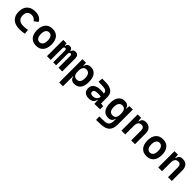

<svg xmlns="http://www.w3.org/2000/svg" viewBox="475 -2308 4323 4323"><g transform="rotate(45 2636.5 -146.5)"><path d="M349.1 9.8Q211.4 9.8 136.5 -59.8Q61.5 -129.4 61.5 -259.8Q61.5 -386.7 130.9 -457Q200.2 -527.3 329.1 -527.3Q407.7 -527.3 463.4 -497.6Q519 -467.8 543 -412.6L453.6 -342.8Q432.1 -377.4 398.7 -396.2Q365.2 -415 325.2 -415Q258.8 -415 221.7 -376Q184.6 -336.9 184.6 -264.6Q184.6 -185.5 230.5 -144Q276.4 -102.5 360.8 -102.5Q396.5 -102.5 431.9 -106Q467.3 -109.4 501 -115.2L513.7 -4.9Q473.6 3.9 431.6 6.8Q389.6 9.8 349.1 9.8Z M878.9 9.8Q768.6 9.8 708 -60.5Q647.5 -130.9 647.5 -258.8Q647.5 -387.2 708 -457.3Q768.6 -527.3 878.9 -527.3Q989.3 -527.3 1049.8 -457.3Q1110.4 -387.2 1110.4 -258.8Q1110.4 -130.9 1049.8 -60.5Q989.3 9.8 878.9 9.8ZM878.9 -102.5Q930.2 -102.5 958.3 -143.3Q986.3 -184.1 986.3 -258.8Q986.3 -334 958.3 -374.5Q930.2 -415 878.9 -415Q827.6 -415 799.6 -374.5Q771.5 -334 771.5 -258.8Q771.5 -184.1 799.6 -143.3Q827.6 -102.5 878.9 -102.5Z M1588.9 0V-368.7Q1588.9 -422.4 1554.2 -422.4Q1512.7 -422.4 1512.7 -359.4V0H1418.5V-378.4Q1418.5 -422.4 1383.3 -422.4Q1341.3 -422.4 1341.3 -359.4V0H1221.7V-517.6H1329.6L1336.4 -453.1H1346.7Q1355 -527.3 1429.2 -527.3Q1495.6 -527.3 1509.3 -453.1H1520Q1523.4 -486.3 1545.9 -506.8Q1568.4 -527.3 1606.9 -527.3Q1659.7 -527.3 1683.8 -498.5Q1708 -469.7 1708 -405.3V0Z M1835 224.6V-517.6H1945.8L1954.1 -423.8H1962.4Q1979 -527.3 2096.7 -527.3Q2195.8 -527.3 2248.8 -457.5Q2301.8 -387.7 2301.8 -256.3Q2301.8 -127 2248.8 -58.6Q2195.8 9.8 2097.2 9.8Q2041 9.8 2006.8 -16.8Q1972.7 -43.5 1965.8 -93.8H1955.6V224.6ZM1955.6 -251.5Q1955.6 -174.3 1981.7 -137.2Q2007.8 -100.1 2065.9 -100.1Q2179.7 -100.1 2179.7 -256.3Q2179.7 -334.5 2150.4 -376Q2121.1 -417.5 2065.9 -417.5Q1955.6 -417.5 1955.6 -265.6Z M2736.3 4.9 2729.5 -109.4H2718.3Q2711.9 -49.8 2669.7 -20Q2627.4 9.8 2558.1 9.8Q2476.1 9.8 2430.9 -30Q2385.7 -69.8 2385.7 -143.6Q2385.7 -228.5 2446.3 -273.9Q2506.8 -319.3 2617.7 -319.3Q2676.8 -319.3 2720.2 -310.1V-320.3Q2720.2 -365.7 2684.6 -387Q2648.9 -408.2 2578.1 -410.2L2449.2 -413.6L2459 -522.5L2568.4 -521Q2704.1 -519 2770 -465.6Q2835.9 -412.1 2835.9 -309.6V-108.4L2914.1 -97.7V0ZM2720.2 -212.9Q2693.8 -217.8 2670.2 -218.5Q2646.5 -219.2 2620.6 -219.2Q2505.4 -219.2 2505.4 -151.4Q2505.4 -90.3 2584.5 -90.3Q2629.9 -90.3 2659.9 -106.7Q2689.9 -123 2705.1 -148.2Q2720.2 -173.3 2720.2 -200.2Z M3018.6 233.4 3013.7 126.5 3179.7 121.6Q3252 119.1 3284.7 81.3Q3317.4 43.5 3317.9 -30.3V-93.8H3307.6Q3301.3 -43.5 3267.1 -16.8Q3232.9 9.8 3176.3 9.8Q3077.6 9.8 3024.7 -58.6Q2971.7 -127 2971.7 -256.3Q2971.7 -387.7 3024.9 -457.5Q3078.1 -527.3 3176.8 -527.3Q3294.4 -527.3 3311 -423.8H3319.3L3327.6 -517.6H3438.5V-45.9Q3438.5 92.3 3374.3 158Q3310.1 223.6 3169.9 228.5ZM3317.9 -265.6Q3317.9 -417.5 3207.5 -417.5Q3152.3 -417.5 3123 -376Q3093.8 -334.5 3093.8 -256.3Q3093.8 -100.1 3207.5 -100.1Q3265.6 -100.1 3291.7 -137.2Q3317.9 -174.3 3317.9 -251.5Z M3903.8 0V-317.4Q3903.8 -364.3 3882.6 -389.6Q3861.3 -415 3822.3 -415Q3713.4 -415 3713.4 -271.5V0H3592.8V-517.6H3701.2L3711.4 -423.8H3725.1Q3731.4 -476.1 3761.7 -501.7Q3792 -527.3 3852.5 -527.3Q3934.6 -527.3 3979.5 -477.5Q4024.4 -427.7 4024.4 -336.9V0Z M4394.5 9.8Q4284.2 9.8 4223.6 -60.5Q4163.1 -130.9 4163.1 -258.8Q4163.1 -387.2 4223.6 -457.3Q4284.2 -527.3 4394.5 -527.3Q4504.9 -527.3 4565.4 -457.3Q4626 -387.2 4626 -258.8Q4626 -130.9 4565.4 -60.5Q4504.9 9.8 4394.5 9.8ZM4394.5 -102.5Q4445.8 -102.5 4473.9 -143.3Q4502 -184.1 4502 -258.8Q4502 -334 4473.9 -374.5Q4445.8 -415 4394.5 -415Q4343.3 -415 4315.2 -374.5Q4287.1 -334 4287.1 -258.8Q4287.1 -184.1 4315.2 -143.3Q4343.3 -102.5 4394.5 -102.5Z M5075.7 0V-317.4Q5075.7 -364.3 5054.4 -389.6Q5033.2 -415 4994.1 -415Q4885.3 -415 4885.3 -271.5V0H4764.6V-517.6H4873L4883.3 -423.8H4897Q4903.3 -476.1 4933.6 -501.7Q4963.9 -527.3 5024.4 -527.3Q5106.4 -527.3 5151.4 -477.5Q5196.3 -427.7 5196.3 -336.9V0Z"/></g></svg>

Font: Cascadia Mono PL SemiBold
Style: Regular
Weight: 600
Monospace: yes
Designer: Aaron Bell
Foundry: Saja Typeworks
Version: Version 2404.023; ttfautohint (v1.8.4)